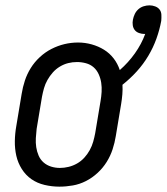

<svg xmlns="http://www.w3.org/2000/svg" viewBox="-20 -690 624 718"><path d="M202 8Q174 8 146.5 1.5Q119 -5 97.5 -20Q76 -35 61.5 -58Q47 -81 41 -107.5Q35 -134 35.5 -162.5Q36 -191 41 -219L61 -339Q65 -364 73 -388.5Q81 -413 95 -435.5Q109 -458 129 -476.5Q149 -495 172.5 -507Q196 -519 221 -525Q246 -531 272 -531Q298 -531 323 -524Q348 -517 369 -504Q390 -491 405 -471.5Q420 -452 428 -428Q460 -456 484.5 -490.5Q509 -525 523 -563Q522 -563 521.5 -563Q521 -563 520 -563Q510 -563 500 -566.5Q490 -570 484 -577.5Q478 -585 476.5 -595.5Q475 -606 477 -616Q479 -627 484 -637.5Q489 -648 497.5 -655.5Q506 -663 517 -666.5Q528 -670 539 -670Q550 -670 560.5 -666Q571 -662 577 -654Q583 -646 583.5 -635Q584 -624 583 -612Q577 -579 565 -545.5Q553 -512 534.5 -481Q516 -450 491.5 -423Q467 -396 438 -373Q439 -355 437.5 -337Q436 -319 433 -301L413 -181Q409 -156 401 -131.5Q393 -107 379 -84.5Q365 -62 345 -43.5Q325 -25 301.5 -13Q278 -1 252.5 3.5Q227 8 202 8ZM204 -62Q220 -62 236.5 -66Q253 -70 268 -78.5Q283 -87 295 -100Q307 -113 315.5 -128.5Q324 -144 328.5 -160Q333 -176 336 -192L356 -312Q359 -329 360 -346.5Q361 -364 358.5 -380.5Q356 -397 349 -412.5Q342 -428 330 -438.5Q318 -449 301.5 -453.5Q285 -458 268 -458Q251 -458 235 -454Q219 -450 204 -441Q189 -432 177.5 -419Q166 -406 157.5 -391Q149 -376 144.5 -360Q140 -344 137 -328L117 -208Q115 -191 114 -173.5Q113 -156 115.5 -139.5Q118 -123 124.5 -108Q131 -93 143 -82.5Q155 -72 171 -67Q187 -62 204 -62Z"/></svg>

Font: Iosevka Gothic
Style: Italic
Weight: 400
Italic angle: -9°
Monospace: yes
Designer: Belleve Invis
Foundry: Belleve Invis
Version: Version 15.5.1; ttfautohint (v1.8.4)